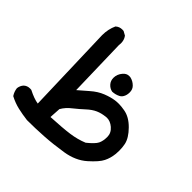

<svg xmlns="http://www.w3.org/2000/svg" viewBox="-222 -545 882 882"><g transform="rotate(45 218.5 -104.0)"><path d="M-19.5 85.4Q-16.1 85.4 -11.2 85.9Q27.3 105.5 54.2 109.4Q41 -319.3 41 -321.8Q41 -360.8 56.2 -393.6L57.6 -394.5Q70.3 -405.8 88.9 -405.8Q92.3 -405.8 97.2 -405.3L116.7 -394.5L117.7 -393.1Q128.9 -377.9 128.9 -356.4Q128.9 -350.6 127.9 -344.2L135.3 -59.1Q160.2 -80.1 182.1 -99.6Q210.9 -125 240.7 -136.7Q270.5 -148.4 295.4 -151.9Q304.7 -153.3 319.3 -153.3Q334 -153.3 356.4 -149.4Q393.6 -143.1 427.5 -108.6Q461.4 -74.2 468.3 -42.5Q472.2 -22.9 472.2 -2.9Q472.2 8.3 471.2 19Q467.8 50.3 455.6 74.2Q443.8 98.6 402.8 135Q361.8 171.4 298.3 181.6Q236.3 191.4 180.9 194.8Q125.5 198.2 73.2 198.2H72.8Q40.5 194.3 10 187.3Q-20.5 180.2 -49.3 165L-50.3 163.6Q-61 147.5 -63.5 127Q-61 108.9 -50.3 97.2Q-38.1 85.4 -19.5 85.4ZM388.7 -8.3Q388.7 -33.7 367.2 -52.2Q347.2 -69.3 325.2 -69.3Q322.8 -69.3 319.8 -68.8Q293 -66.4 271.7 -56.9Q250.5 -47.4 229.7 -28.1Q209 -8.8 182.1 12.7Q157.2 31.7 142.6 57.1L139.2 111.8Q216.3 107.9 257.8 102.1Q300.3 96.2 336.9 81.1Q371.6 53.2 380.1 35.9Q388.7 18.6 388.7 -8.3ZM216.3 -220.2Q216.3 -243.2 232.4 -262.2Q245.1 -277.3 261.7 -277.3Q265.6 -277.3 269.5 -276.9Q289.6 -272.5 304.2 -257.8Q316.9 -245.6 316.9 -225.6Q316.9 -208 309.6 -195.3Q304.2 -185.5 294.9 -180.7Q278.3 -171.9 257.3 -170.9Q239.7 -174.3 227.5 -188.5Q216.3 -201.7 216.3 -220.2Z"/></g></svg>

Font: Bakudai
Style: Bold
Weight: 700
Version: Version 1.48